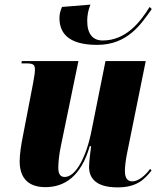

<svg xmlns="http://www.w3.org/2000/svg" viewBox="-20 -800 692 830"><path d="M400 -606C532 -606 590 -696 636 -761L627 -770C585 -703 524 -625 424 -625C382 -625 357 -652 357 -710C357 -732 361 -756 371 -780L248 -770C241 -754 237 -739 237 -722C237 -662 270 -606 400 -606ZM488 10C569 10 603 -22 635 -63L629 -70C608 -41 578 -16 552 -16C531 -16 520 -30 520 -61C520 -80 523 -105 529 -136L610 -536H436L376 -237C355 -127 309 -35 260 -35C242 -35 232 -46 232 -75C232 -94 235 -131 243 -168L319 -536H74L73 -526H95C128 -526 131 -517 131 -498C131 -487 129 -473 123 -440L79 -212C72 -178 65 -134 65 -103C65 -43 91 9 176 9C259 9 330 -37 368 -168H374C372 -158 365 -98 365 -79C365 -34 390 10 488 10Z"/></svg>

Font: Noto Serif Display Condensed Black
Style: Italic
Weight: 900
Width: 3
Italic angle: -12°
Designer: Monotype Design Team
Foundry: Monotype Imaging Inc.
Version: Version 2.009